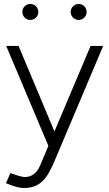

<svg xmlns="http://www.w3.org/2000/svg" viewBox="-20 -730 547 962"><path d="M10 188 32 137Q86 157 104 157Q157 157 182 97L239 -39L434 -500H497L252 80Q232 126 213 154Q194 182 166.5 197Q139 212 99 212Q83 212 61 206Q39 200 10 188ZM11 -500H73L266 -40L283 0H222ZM334 -670Q334 -687 346 -698.5Q358 -710 374 -710Q391 -710 402.5 -698.5Q414 -687 414 -670Q414 -654 402.5 -642Q391 -630 374 -630Q358 -630 346 -642Q334 -654 334 -670ZM92 -670Q92 -687 103.5 -698.5Q115 -710 132 -710Q149 -710 160.5 -698.5Q172 -687 172 -670Q172 -654 160.5 -642Q149 -630 132 -630Q115 -630 103.5 -642Q92 -654 92 -670Z"/></svg>

Font: Oak Sans Light
Style: Regular
Weight: 400
Designer: Erik Kennedy, Walven
Foundry: Erik Kennedy, Walven
Version: Version 1.100;Glyphs 3.1.2 (3151)